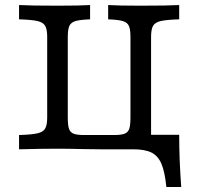

<svg xmlns="http://www.w3.org/2000/svg" viewBox="-20 -591 784 760"><path d="M166.8 -125.8V-445.2Q166.8 -475 158.8 -488.7Q150.9 -502.4 128.4 -507.7Q105.9 -512.9 55.4 -514.5V-571Q100.7 -568.5 208.2 -568.5Q299.1 -568.5 336.6 -571V-514.5Q296.9 -512.9 279 -507.7Q261.1 -502.4 254.7 -488.7Q248.3 -475 248.3 -445.2V-125.8Q248.3 -95.2 253.2 -81Q258 -66.9 271.7 -61.7Q285.4 -56.5 313.6 -56.5H431.1Q459.3 -56.5 473 -61.7Q486.7 -66.9 491.5 -81Q496.4 -95.2 496.4 -125.8V-445.2Q496.4 -475 490 -488.7Q483.7 -502.4 465.8 -507.7Q447.8 -512.9 408.1 -514.5V-571Q446.4 -568.5 536.5 -568.5Q644.8 -568.5 689.3 -571V-514.5Q638.8 -512.9 616.3 -507.7Q593.8 -502.4 585.9 -488.7Q578 -475 578 -445.2V0H377.6Q345.3 -0.8 313.1 -0.8Q248.6 -2.4 208.2 -2.4Q141.7 -2.4 55.4 0V-56.5Q105.9 -58.1 128.4 -63.3Q150.9 -68.5 158.8 -82.3Q166.8 -96 166.8 -125.8ZM507.5 0 562.6 -57.3H689.3Q689.3 -8.6 691.3 43.4Q693.4 95.4 697.3 149.2H638.5Q632.4 88.8 619 57.3Q605.6 25.9 579.6 12.9Q553.6 0 507.5 0Z"/></svg>

Font: Playfair Micro SmCond SmLight
Style: Regular
Weight: 360
Width: 4
Designer: Claus Eggers Sørensen
Foundry: Claus Eggers Sørensen
Version: Version 2.100;Glyphs 3.2 (3219)